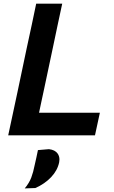

<svg xmlns="http://www.w3.org/2000/svg" viewBox="-20 -733 618 1040"><path d="M24.5 0Q37 -58 48.5 -112Q60 -166 74.5 -233.5L125 -473.5Q140 -542.5 152 -598.5Q163.5 -654 176 -713H317Q304 -653 292.2 -597.5Q280.5 -542 266 -473L220 -256Q212 -219 205 -186.2Q198 -153.5 191.5 -122.5H521L494.5 0ZM114 287.5Q138.5 258 149.5 228.5Q160.5 199 168 160.5L177 120.5Q181 100 185.5 80L245 75Q277.5 78.5 292 98.5Q302 112.5 302 131Q302 138 300.5 146Q291.5 190 257 226.5Q222.5 263 171.5 285.5Z"/></svg>

Font: Heraclito SemiBold
Style: Italic
Weight: 600
Italic angle: -12°
Designer: Kostas Bartsokas (font) & Cristiano Sobral (main changes)
Foundry: Kostas Bartsokas (font) & Cristiano Sobral (main changes)
Version: Version 1.00;July 8, 2020;FontCreator 13.0.0.2655 64-bit